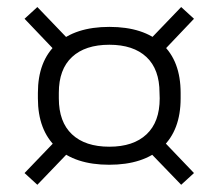

<svg xmlns="http://www.w3.org/2000/svg" viewBox="-20 -576 606 532"><path d="M282.5 -119.5Q188 -119.5 136.5 -167.2Q85 -215 85 -303.5V-318.5Q85 -407 136.8 -454.2Q188.5 -501.5 283 -501.5Q378 -501.5 429.2 -454.2Q480.5 -407 480.5 -318.5V-303.5Q480.5 -215 429 -167.2Q377.5 -119.5 282.5 -119.5ZM283 -169.5Q349.5 -169.5 386 -203.8Q422.5 -238 422.5 -303.5L422 -319Q422 -384 385.8 -418Q349.5 -452 283 -452Q216 -452 179.5 -418Q143 -384 143 -319V-303.5Q143 -238 179.5 -203.8Q216 -169.5 283 -169.5ZM421 -197.5 517.5 -96.5 482 -64 384 -165.5ZM180 -164.5 83.5 -64 48 -96.5 146 -198.5ZM141.5 -426 48 -524 83.5 -556.5 179.5 -456.5ZM385 -455.5 482 -556.5 517.5 -524 422 -423.5Z"/></svg>

Font: Anek Gujarati SemiExpanded Light
Style: Regular
Weight: 300
Width: 6
Designer: Mrunmayee Ghaisas (Gujarati), Yesha Goshar (Latin)
Foundry: Ek Type
Version: Version 1.003